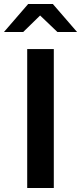

<svg xmlns="http://www.w3.org/2000/svg" viewBox="-61 -947 408 967"><path d="M76 0V-700H210V0ZM228 -786 141 -869 56 -786H-41L81 -927H205L327 -786Z"/></svg>

Font: Red Hat Text SemiBold
Style: Regular
Weight: 600
Designer: Pentagram, MCKL
Foundry: MCKL
Version: Version 1.030